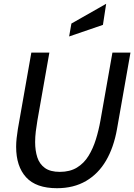

<svg xmlns="http://www.w3.org/2000/svg" viewBox="-20 -977 708 1011"><path d="M280 14Q170 14 117.5 -43.5Q65 -101 65 -204Q65 -226 67.5 -249Q70 -272 74 -297L145 -700H240L177 -343Q172 -314 168.5 -285Q165 -256 165 -229Q165 -184 176.5 -148.5Q188 -113 216.5 -92.5Q245 -72 295 -72Q348 -72 385 -94.5Q422 -117 446 -156Q470 -195 485 -243.5Q500 -292 509 -343L572 -700H667L596 -297Q579 -201 538.5 -131.5Q498 -62 433 -24Q368 14 280 14ZM344 -785 356 -853 539 -957 522 -846Z"/></svg>

Font: Cabin VF Beta
Style: Italic
Weight: 400
Italic angle: -7°
Designer: Pablo Impallari
Foundry: Pablo Impallari. http://www.impallari.com Igino Marini. http://www.ikern.com
Version: Version 2.300